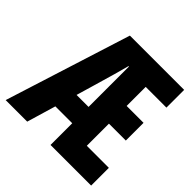

<svg xmlns="http://www.w3.org/2000/svg" viewBox="-176 -805 950 950"><g transform="rotate(45 298.5 -330.0)"><path d="M-2.9 0 206.1 -660.2H585.9V-536.1H440.9V-402.8H559.1V-278.8H440.9V-124H595.2V0H311V-151.9H192.9L147.9 0ZM227.1 -266.1H311V-548.8H308.1Q293 -489.7 254.9 -360.8Z"/></g></svg>

Font: Office Code Pro Bold
Style: Regular
Weight: 700
Designer: Nathan Rutzky & Paul D. Hunt
Foundry: Adobe Systems Incorporated
Version: Version 1.004;PS 001.004;hotconv 1.0.70;makeotf.lib2.5.58329